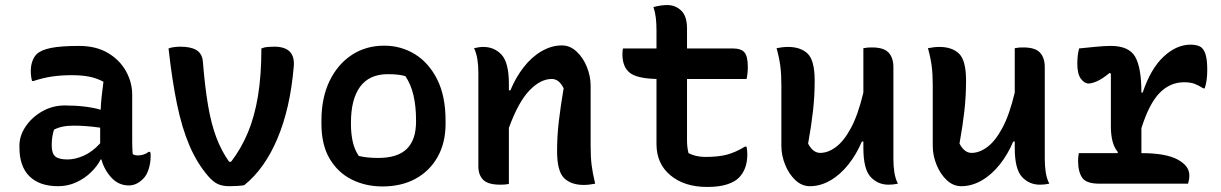

<svg xmlns="http://www.w3.org/2000/svg" viewBox="-20 -728 4840 761"><path d="M504 -353V-166Q504 -153 504.5 -141Q505 -129 506 -117Q514 -112 527 -112Q538 -112 549 -115.5Q560 -119 569 -126H575Q577 -121 577 -117Q577 -113 577 -107Q577 -82 569 -57Q561 -32 547 -19Q533 -5 519 1Q505 7 491 7Q450 7 421.5 -24Q393 -55 382 -96H379Q366 -70 341 -45.5Q316 -21 282.5 -5.5Q249 10 210 10Q137 10 97 -29Q57 -68 57 -144V-151Q57 -190 81.5 -226.5Q106 -263 147 -286.5Q188 -310 237 -310Q279 -310 316 -305.5Q353 -301 379 -293Q380 -319 383 -346Q386 -373 390 -404Q364 -418 334.5 -424Q305 -430 265 -430Q221 -430 185 -424.5Q149 -419 113 -407H107Q102 -425 102 -447Q102 -467 108 -484.5Q114 -502 125 -513Q142 -530 182 -538Q222 -546 293 -546Q361 -546 408 -518Q455 -490 479.5 -445.5Q504 -401 504 -353ZM185 -151Q185 -120 199 -108Q213 -96 248 -96Q278 -96 312 -111Q346 -126 377 -160V-222Q349 -226 322.5 -228Q296 -230 272 -230Q247 -230 228 -226Q209 -222 194 -214Q185 -186 185 -153Z M695 -543Q736 -543 758.5 -529.5Q781 -516 784 -485Q792 -385 804.5 -311Q817 -237 837.5 -183Q858 -129 888 -87H896Q936 -139 962.5 -202.5Q989 -266 1002.5 -347.5Q1016 -429 1016 -536Q1028 -541 1041 -542Q1054 -543 1067 -543Q1153 -543 1144 -461Q1130 -298 1079.5 -178.5Q1029 -59 948 6Q937 8 921 9Q905 10 889 10Q862 10 843.5 1.5Q825 -7 805 -30Q761 -81 731 -151Q701 -221 681.5 -315.5Q662 -410 648 -536Q658 -540 671.5 -541.5Q685 -543 695 -543Z M1503 -547Q1569 -547 1624 -513.5Q1679 -480 1712.5 -414Q1746 -348 1746 -250V-237Q1746 -162 1714.5 -106Q1683 -50 1627 -19.5Q1571 11 1496 11Q1429 11 1374 -16.5Q1319 -44 1286.5 -99Q1254 -154 1254 -238V-250Q1254 -340 1286 -406.5Q1318 -473 1374 -510Q1430 -547 1503 -547ZM1517 -434Q1444 -434 1407.5 -384.5Q1371 -335 1371 -242V-235Q1371 -199 1378 -167Q1385 -135 1402 -110Q1433 -102 1479 -102Q1556 -102 1592.5 -138Q1629 -174 1629 -246V-252Q1629 -306 1619 -349.5Q1609 -393 1587 -426Q1563 -434 1517 -434Z M1997 1Q1987 3 1979 3.5Q1971 4 1963 4Q1914 4 1895 -15.5Q1876 -35 1876 -68V-441Q1876 -469 1872 -493.5Q1868 -518 1859 -537Q1868 -539 1877 -540.5Q1886 -542 1895 -542Q1940 -542 1968.5 -510.5Q1997 -479 1997 -395V-370H2003Q2024 -421 2055.5 -461.5Q2087 -502 2126.5 -525Q2166 -548 2207 -548Q2239 -548 2265 -524Q2291 -500 2306 -463Q2321 -426 2321 -388V-149Q2321 -105 2325 -73Q2329 -41 2339 0Q2328 2 2317 3.5Q2306 5 2294 5Q2243 5 2215.5 -22.5Q2188 -50 2188 -129Q2188 -189 2195 -248Q2202 -307 2214 -378Q2196 -415 2167 -415Q2122 -415 2078 -369Q2034 -323 1997 -221Z M2449 -536H2582V-609Q2582 -634 2579.5 -656.5Q2577 -679 2570 -700Q2585 -704 2598.5 -706Q2612 -708 2625 -708Q2657 -708 2680 -686Q2703 -664 2703 -615V-536H2884Q2918 -536 2931 -520Q2944 -504 2944 -463Q2944 -437 2939 -415H2703V-172Q2703 -144 2709 -121Q2738 -106 2776 -106Q2827 -106 2861 -115Q2895 -124 2933 -147H2939Q2942 -132 2942 -116Q2942 -57 2908 -23Q2892 -7 2861 3Q2830 13 2783 13Q2693 13 2637.5 -33Q2582 -79 2582 -157V-415Q2503 -417 2475 -440.5Q2447 -464 2447 -513Q2447 -520 2447.5 -526Q2448 -532 2449 -536Z M3103 -542Q3154 -542 3181.5 -515Q3209 -488 3209 -408Q3209 -348 3202.5 -289.5Q3196 -231 3183 -159Q3202 -122 3231 -122Q3262 -122 3293.5 -145.5Q3325 -169 3353 -221Q3381 -273 3402 -361V-537Q3413 -539 3419.5 -539.5Q3426 -540 3436 -540Q3483 -540 3502 -519.5Q3521 -499 3521 -462V-97Q3521 -69 3525 -44Q3529 -19 3539 0Q3530 2 3520.5 3Q3511 4 3502 4Q3459 4 3430.5 -27Q3402 -58 3402 -142V-167H3396Q3375 -117 3343 -76.5Q3311 -36 3271.5 -13Q3232 10 3190 10Q3158 10 3132.5 -14Q3107 -38 3092 -75Q3077 -112 3077 -150V-389Q3077 -433 3073 -465Q3069 -497 3058 -537Q3069 -539 3080 -540.5Q3091 -542 3103 -542Z M3703 -542Q3754 -542 3781.5 -515Q3809 -488 3809 -408Q3809 -348 3802.5 -289.5Q3796 -231 3783 -159Q3802 -122 3831 -122Q3862 -122 3893.5 -145.5Q3925 -169 3953 -221Q3981 -273 4002 -361V-537Q4013 -539 4019.5 -539.5Q4026 -540 4036 -540Q4083 -540 4102 -519.5Q4121 -499 4121 -462V-97Q4121 -69 4125 -44Q4129 -19 4139 0Q4130 2 4120.5 3Q4111 4 4102 4Q4059 4 4030.5 -27Q4002 -58 4002 -142V-167H3996Q3975 -117 3943 -76.5Q3911 -36 3871.5 -13Q3832 10 3790 10Q3758 10 3732.5 -14Q3707 -38 3692 -75Q3677 -112 3677 -150V-389Q3677 -433 3673 -465Q3669 -497 3658 -537Q3669 -539 3680 -540.5Q3691 -542 3703 -542Z M4256 -121H4409L4411 -125Q4383 -157 4383 -227V-436L4378 -439Q4349 -415 4328 -406Q4307 -397 4295 -397Q4278 -397 4264 -416Q4250 -435 4250 -475Q4250 -510 4257 -536Q4286 -539 4322 -542.5Q4358 -546 4383 -546Q4454 -546 4479 -503.5Q4504 -461 4504 -361H4509Q4541 -456 4592 -503.5Q4643 -551 4699 -551Q4730 -551 4744 -538Q4755 -527 4760 -506Q4765 -485 4765 -450Q4765 -408 4755 -378H4749Q4732 -389 4715.5 -395.5Q4699 -402 4673 -402Q4618 -402 4576.5 -360Q4535 -318 4504 -220V-121H4505Q4600 -121 4647 -96Q4694 -71 4694 -33Q4694 -17 4689 0H4337Q4285 0 4269 -24Q4253 -48 4253 -91Q4253 -106 4256 -121Z"/></svg>

Font: Recursive Mn Csl St SmB
Style: Regular
Weight: 600
Monospace: yes
Version: Version 1.079;hotconv 1.0.112;makeotfexe 2.5.65598; ttfautoh